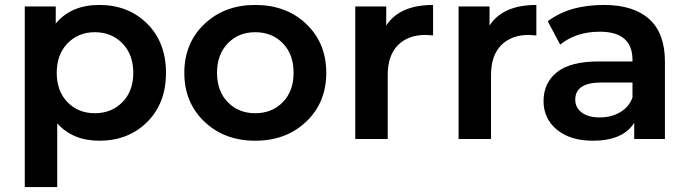

<svg xmlns="http://www.w3.org/2000/svg" viewBox="-20 -561 2780 775"><path d="M381 7Q274 7 211 -63V194H80V-535H205V-466Q267 -541 381 -541Q498 -541 574 -465.5Q650 -390 650 -267Q650 -144 574 -68.5Q498 7 381 7ZM252.5 -386Q209 -341 209 -267Q209 -193 252.5 -148.5Q296 -104 363 -104Q430 -104 474 -148.5Q518 -193 518 -267Q518 -341 474 -386Q430 -431 363 -431Q296 -431 252.5 -386Z M1010 7Q886 7 805 -70Q724 -147 724 -267Q724 -387 805 -464Q886 -541 1010 -541Q1136 -541 1216.5 -464Q1297 -387 1297 -267Q1297 -147 1216 -70Q1135 7 1010 7ZM1010 -104Q1078 -104 1121.5 -148.5Q1165 -193 1165 -267Q1165 -342 1121.5 -386.5Q1078 -431 1010 -431Q943 -431 899.5 -386Q856 -341 856 -267Q856 -193 899.5 -148.5Q943 -104 1010 -104Z M1414 0V-535H1539V-458Q1593 -541 1728 -541V-418Q1706 -420 1698 -420Q1627 -420 1586 -378.5Q1545 -337 1545 -258V0Z M1831 0V-535H1956V-458Q2010 -541 2145 -541V-418Q2123 -420 2115 -420Q2044 -420 2003 -378.5Q1962 -337 1962 -258V0Z M2540 0V-65Q2494 7 2373 7Q2282 7 2228 -37.5Q2174 -82 2174 -153Q2174 -226 2228 -269.5Q2282 -313 2397 -313H2533V-319Q2533 -433 2401 -433Q2306 -433 2241 -381L2191 -475Q2277 -541 2418 -541Q2537 -541 2600.5 -484Q2664 -427 2664 -312V0ZM2302 -159Q2302 -126 2328.5 -106.5Q2355 -87 2401 -87Q2447 -87 2482.5 -107.5Q2518 -128 2533 -167V-228H2408Q2302 -228 2302 -159Z"/></svg>

Font: Belfius21
Style: Bold
Weight: 700
Designer: Montserrat's base design by Julieta Ulanovsky, modified by Coast SPRL for Belfius Bank NV.
Foundry: Montserrat's base design by Julieta Ulanovsky, modified by Coast SPRL for Belfius Bank NV.
Version: Version 2.000;FEAKit 1.0